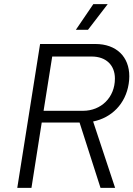

<svg xmlns="http://www.w3.org/2000/svg" viewBox="-20 -914 649 934"><path d="M504 -894H434L349 -769H408ZM469 0H540L433 -323C523 -341 591 -409 606 -506C608 -519 609 -531 609 -543C609 -638 546 -700 444 -700H175L64 0H133L183 -318H367ZM234 -639H426C496 -639 539 -597 539 -532C539 -439 471 -375 384 -375H192Z"/></svg>

Font: Arthouse Owned
Style: Italic
Weight: 400
Italic angle: -10°
Designer: Jeremy Tribby
Foundry: Tribby Type
Version: Version 1.000;PS 001.000;hotconv 1.0.88;makeotf.lib2.5.64775